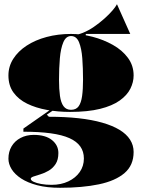

<svg xmlns="http://www.w3.org/2000/svg" viewBox="-20 -676 684 911"><path d="M265 215Q203 215 157 203Q111 191 80.5 171Q50 151 35 126.5Q20 102 20 77Q20 44 35 18.5Q50 -7 77.5 -21.5Q105 -36 140 -36Q196 -36 226.5 -11.5Q257 13 257 50Q257 82 244 102Q231 122 211.5 133.5Q192 145 172 151Q152 157 139 161.5Q126 166 126 172Q126 180 139.5 186.5Q153 193 175.5 197Q198 201 225 201Q270 201 304.5 184.5Q339 168 358.5 140Q378 112 378 76Q378 43 361 19Q344 -5 309.5 -20.5Q275 -36 220.5 -43.5Q166 -51 91 -51V-66L227 -161L236 -155L202 -132L212 -122Q289 -122 352.5 -115Q416 -108 465 -94Q514 -80 547 -60Q580 -40 597 -13.5Q614 13 614 45Q614 108 571 145Q528 182 449.5 198.5Q371 215 265 215ZM312 -145Q255 -145 202.5 -154.5Q150 -164 109 -184Q68 -204 44 -237Q20 -270 20 -318Q20 -361 43 -397Q66 -433 106.5 -459.5Q147 -486 201 -500.5Q255 -515 317 -515Q367 -515 419 -501.5Q471 -488 515.5 -463Q560 -438 587 -401.5Q614 -365 614 -318Q614 -286 598.5 -255Q583 -224 548 -199Q513 -174 455 -159.5Q397 -145 312 -145ZM317 -155Q341 -155 353 -171.5Q365 -188 369.5 -220Q374 -252 374 -298Q374 -352 370.5 -399Q367 -446 355 -475.5Q343 -505 317 -505Q293 -505 280.5 -475.5Q268 -446 264 -399Q260 -352 260 -298Q260 -253 264.5 -221Q269 -189 281.5 -172Q294 -155 317 -155ZM387 -495 320 -509Q345 -509 372.5 -520Q400 -531 426 -549Q452 -567 474.5 -587Q497 -607 513 -625.5Q529 -644 535 -656L598 -515H387Z"/></svg>

Font: Kalnia
Style: Bold
Weight: 700
Designer: Frida Medrano
Foundry: Frida Medrano
Version: Version 1.105